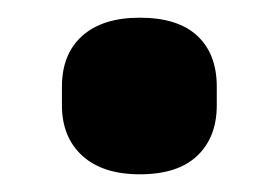

<svg xmlns="http://www.w3.org/2000/svg" viewBox="-20 -524 315 217"><path d="M138 -327Q96 -327 73 -348Q50 -369 50 -405V-426Q50 -463 73 -483.5Q96 -504 138 -504Q181 -504 203 -483.5Q225 -463 225 -426V-405Q225 -369 203 -348Q181 -327 138 -327Z"/></svg>

Font: Sofia Sans Semi Condensed ExtraBold
Style: Regular
Weight: 800
Designer: Botio Nikoltchev, Ani Petrova
Foundry: lettersoup
Version: Version 4.100